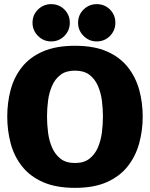

<svg xmlns="http://www.w3.org/2000/svg" viewBox="-20 -897 724 927"><path d="M342 10Q250 10 187 -18Q124 -46 86 -94.5Q48 -143 31.5 -205Q15 -267 15 -334Q15 -402 31.5 -463.5Q48 -525 86 -573Q124 -621 187 -648.5Q250 -676 342 -676Q434 -676 496.5 -648.5Q559 -621 597 -573Q635 -525 652 -463.5Q669 -402 669 -334Q669 -267 652 -205Q635 -143 597 -94.5Q559 -46 496.5 -18Q434 10 342 10ZM342 -110Q385 -110 411.5 -130.5Q438 -151 452.5 -184.5Q467 -218 472 -257.5Q477 -297 477 -334Q477 -372 472 -411Q467 -450 452.5 -483Q438 -516 411.5 -536Q385 -556 342 -556Q299 -556 272.5 -536Q246 -516 231.5 -483Q217 -450 212 -411Q207 -372 207 -334Q207 -297 212 -257.5Q217 -218 231.5 -184.5Q246 -151 272.5 -130.5Q299 -110 342 -110ZM227 -697Q190 -697 163.5 -723.5Q137 -750 137 -787Q137 -825 163.5 -851Q190 -877 227 -877Q265 -877 291 -851Q317 -825 317 -787Q317 -750 291 -723.5Q265 -697 227 -697ZM447 -697Q410 -697 383.5 -723.5Q357 -750 357 -787Q357 -825 383.5 -851Q410 -877 447 -877Q485 -877 511 -851Q537 -825 537 -787Q537 -750 511 -723.5Q485 -697 447 -697Z"/></svg>

Font: Epunda Sans Black
Style: Regular
Weight: 900
Designer: Simon Atzbach
Foundry: typofactur
Version: Version 2.204; ttfautohint (v1.8.4.7-5d5b)